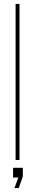

<svg xmlns="http://www.w3.org/2000/svg" viewBox="-20 -820 180 984"><path d="M60 0V-800H80V0ZM47 90V40H97V84L76 144H54L74 90Z"/></svg>

Font: Big Shoulders Display Thin
Style: Regular
Weight: 100
Designer: Patric King
Foundry: XO Type Co
Version: Version 1.000; ttfautohint (v1.8.2)